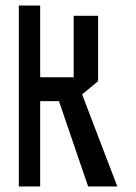

<svg xmlns="http://www.w3.org/2000/svg" viewBox="-20 -673 491 693"><path d="M298 0 188 -322 262 -370 403 -1V0ZM48 0V-653H125V0ZM125 -308V-394H246V-308ZM246 -308V-616H334V-380L247 -308Z"/></svg>

Font: Foldit
Style: Regular
Weight: 400
Version: Version 1.003